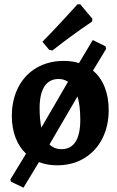

<svg xmlns="http://www.w3.org/2000/svg" viewBox="-20 -756 543 892"><path d="M485 -245Q485 -170 455 -111.5Q425 -53 370.5 -20.5Q316 12 245 12Q199 12 161 -3L89 116L31 88L28 78L101 -42Q69 -72 52 -117Q35 -162 35 -217Q35 -292 65 -350.5Q95 -409 150 -441Q205 -473 276 -473Q316 -473 347 -463L411 -570L470 -541L473 -529L412 -428Q447 -399 466 -352Q485 -305 485 -245ZM164 -253Q164 -203 172 -163L296 -376Q277 -389 252 -389Q209 -389 186.5 -354.5Q164 -320 164 -253ZM353 -199Q353 -266 340 -308L210 -85Q232 -63 266 -63Q309 -63 331 -97.5Q353 -132 353 -199ZM208 -525 177 -562Q253 -639 340 -736H353L409 -669L408 -656Q309 -589 223 -521Z"/></svg>

Font: Alegreya
Style: Bold
Weight: 700
Designer: Juan Pablo del Peral
Foundry: Huerta Tipografica
Version: Version 2.008; ttfautohint (v1.8)